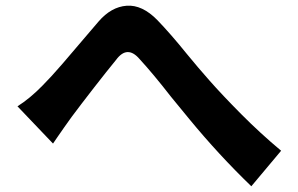

<svg xmlns="http://www.w3.org/2000/svg" viewBox="-20 -671 1040 670"><path d="M41 -300Q84 -327 128 -372Q157 -401 198.5 -449Q240 -497 283 -548Q304 -573 324 -596Q368 -647 422 -651Q476 -655 529 -601Q577 -551 631 -484Q672 -434 711 -390Q755 -340 821.5 -273Q888 -206 961 -145L857 -21Q743 -131 641 -255Q610 -293 577 -333Q514 -414 467 -465Q424 -515 385 -462Q353 -423 307.5 -364.5Q262 -306 230 -263Q204 -227 180 -192Q172 -180 165 -170Z"/></svg>

Font: Source Han Sans CN Bold
Style: Bold
Weight: 700
Designer: Ryoko NISHIZUKA 西塚涼子 (kana & ideographs); Paul D. Hunt (Latin, Greek & Cyrillic); Wenlong ZHANG 张文龙 (bopomofo); Sandoll 
Foundry: Adobe Systems Incorporated
Version: Version 1.00;May 30, 2023;FontCreator 11.5.0.2422 32-bit